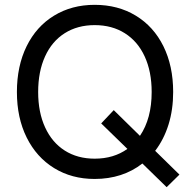

<svg xmlns="http://www.w3.org/2000/svg" viewBox="-20 -729 804 795"><path d="M50 -348Q50 -455.5 90.2 -537.5Q130.5 -619.5 203.8 -664.2Q277 -709 372 -709Q468.5 -709 542.2 -664.2Q616 -619.5 656.5 -537.8Q697 -456 697 -348Q697 -275 677.8 -213.2Q658.5 -151.5 622.5 -104.5L723 -6L670 46L569.5 -52Q529.5 -20.5 479.5 -4.2Q429.5 12 372 12Q277 12 204 -33Q131 -78 90.5 -159.5Q50 -241 50 -348ZM372 -72Q451 -72 507.5 -112.5L399 -218L451 -273L559.5 -166.5Q608 -238 608 -348Q608 -432.5 579.2 -495Q550.5 -557.5 497.2 -591.2Q444 -625 372 -625Q301 -625 248 -591.5Q195 -558 166.5 -495.2Q138 -432.5 138 -348Q138 -264 166.8 -201.5Q195.5 -139 248.2 -105.5Q301 -72 372 -72Z"/></svg>

Font: HK Grotesk
Style: Regular
Weight: 400
Designer: Alfredo Marco Pradil
Foundry: Hanken Design Co.
Version: Version 3.001